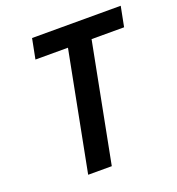

<svg xmlns="http://www.w3.org/2000/svg" viewBox="-123 -771 803 871"><g transform="rotate(-20 278.0 -335.0)"><path d="M155 0 266 -573H109L128 -670H556L537 -573H380L269 0Z"/></g></svg>

Font: Lode
Style: Bold Italic
Weight: 700
Italic angle: -11°
Monospace: yes
Designer: Belleve Invis
Foundry: Belleve Invis
Version: Version 29.2.0; ttfautohint (v1.8.3)